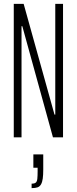

<svg xmlns="http://www.w3.org/2000/svg" viewBox="-20 -708 395 990"><path d="M51 0V-688H102L261 -117H265V-688H305V0H253L95 -573H91V0ZM143 262V239Q158 239 164.5 233.5Q171 228 172.5 213.5Q174 199 174 175V157H152V88H203V166Q203 194 200.5 212.5Q198 231 191.5 242.5Q185 254 173.5 258Q162 262 143 262Z"/></svg>

Font: Saira UltraCondensed ExtraLight
Style: Regular
Weight: 250
Width: 1
Designer: Hector Gatti with collaboration of the Omnibus-Type team
Foundry: Omnibus-Type
Version: Version 1.101